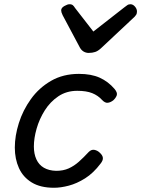

<svg xmlns="http://www.w3.org/2000/svg" viewBox="-20 -868 667 907"><path d="M235 19Q171 19 130 -6Q89 -31 69.5 -74Q50 -117 50 -171Q50 -226 69 -286.5Q88 -347 126 -400Q164 -453 221 -486Q278 -519 353 -519Q411 -519 451 -501Q491 -483 521 -448Q536 -430 531.5 -417.5Q527 -405 515 -394Q502 -384 489 -382.5Q476 -381 462 -396Q443 -417 415.5 -428Q388 -439 345 -439Q294 -439 255.5 -413Q217 -387 191.5 -346.5Q166 -306 153 -260.5Q140 -215 140 -176Q140 -141 152 -115Q164 -89 187.5 -75.5Q211 -62 245 -61Q279 -61 304.5 -72.5Q330 -84 352.5 -104Q375 -124 399 -150Q412 -163 426.5 -160Q441 -157 452 -146Q465 -134 466 -122Q467 -110 455 -95Q421 -50 382 -25.5Q343 -1 305 9Q267 19 235 19ZM596 -848Q608 -848 617.5 -837Q627 -826 627 -814Q627 -804 623.5 -798.5Q620 -793 616 -789L457 -640Q443 -627 429.5 -622.5Q416 -618 399 -618Q386 -618 375 -624.5Q364 -631 357 -644L276 -796Q272 -804 270.5 -809.5Q269 -815 269 -819Q269 -831 284 -839.5Q299 -848 308 -848Q319 -848 324.5 -843Q330 -838 334 -831L421 -719L567 -833Q574 -838 580.5 -843Q587 -848 596 -848Z"/></svg>

Font: Playwrite CU
Style: Regular
Weight: 400
Designer: Veronika Burian, José Scaglione
Foundry: TypeTogether
Version: Version 1.002